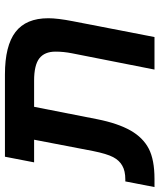

<svg xmlns="http://www.w3.org/2000/svg" viewBox="26 -692 646 778"><g transform="rotate(-90 349.0 -303.0)"><path d="M209 -96.7Q180.2 -46.4 135.5 -23.2Q90.8 0 13.2 0H-20L2.9 -118.2H11.2Q45.4 -118.2 66.4 -130.4Q87.9 -142.1 101.3 -167.5Q114.7 -192.9 126 -249L171.9 -487.8H80.1L103 -606H436Q552.7 -606 608.4 -563.2Q664.1 -520.5 664.1 -430.2Q664.1 -392.6 651.9 -330.1L587.9 0H456.1L522 -334Q528.8 -368.2 528.8 -400.9Q528.8 -445.3 501.5 -466.6Q474.1 -487.8 411.1 -487.8H305.2L254.9 -231.9Q238.3 -148.4 209 -96.7Z"/></g></svg>

Font: Arimo
Style: Bold Italic
Weight: 700
Italic angle: -12°
Designer: Steve Matteson
Foundry: Monotype Imaging Inc.
Version: Version 1.33